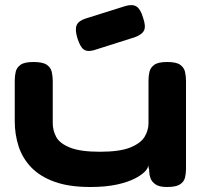

<svg xmlns="http://www.w3.org/2000/svg" viewBox="-20 -740 816 768"><path d="M341 8Q256 8 198 -13Q140 -34 105 -70.5Q70 -107 54.5 -154.5Q39 -202 39 -255V-417Q39 -437 43 -453.5Q47 -470 62.5 -481Q78 -492 114 -492Q151 -492 167 -481Q183 -470 187 -452.5Q191 -435 191 -416V-247Q191 -218 205 -192Q219 -166 260.5 -149.5Q302 -133 380 -133Q459 -133 501 -150Q543 -167 558.5 -193Q574 -219 574 -247V-417Q574 -437 578 -453.5Q582 -470 597.5 -481Q613 -492 649 -492Q685 -492 700.5 -481Q716 -470 720 -453Q724 -436 724 -416V-64Q724 -46 720 -29.5Q716 -13 700 -2.5Q684 8 648 8Q617 8 602 -2.5Q587 -13 582 -27Q577 -41 577 -53Q577 -65 575 -66L572 -88Q577 -76 565 -60Q553 -44 523.5 -28Q494 -12 448.5 -2Q403 8 341 8ZM355 -539Q329 -532 315 -542Q301 -552 290 -586Q279 -621 286.5 -639Q294 -657 323 -666L482 -716Q510 -724 526 -714Q542 -704 552 -670Q564 -636 556.5 -619Q549 -602 519 -591Z"/></svg>

Font: Fredoka Expanded SemiBold
Style: Regular
Weight: 600
Width: 7
Designer: Ben Nathan
Foundry: Milena B. Brandão, Ben Nathan
Version: Version 2.001